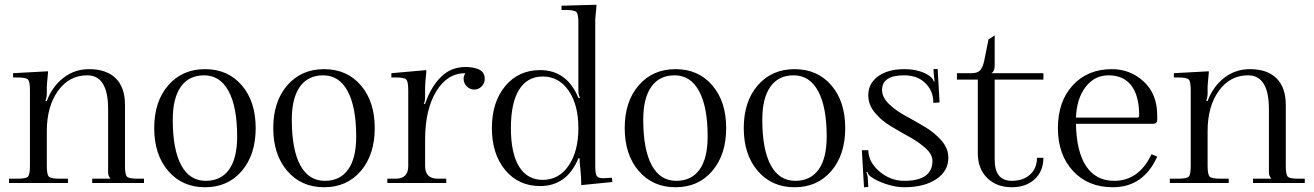

<svg xmlns="http://www.w3.org/2000/svg" viewBox="-20 -770 5528 808"><path d="M18 0V-18H53Q89 -18 97.5 -26.5Q106 -35 106 -71V-391Q106 -427 97.5 -435.5Q89 -444 53 -444H35V-462L182 -470V-463Q177 -413 177 -405V-379Q177 -361 172 -348V-345H177Q200 -406 247 -442.5Q294 -479 355 -479Q428 -479 467 -440.5Q506 -402 506 -328V-71Q506 -35 514.5 -26.5Q523 -18 559 -18H586V0H368V-18H444V-20Q435 -29 435 -46V-311Q435 -453 347 -453Q271 -453 224 -387.5Q177 -322 177 -218V-71Q177 -35 186 -26.5Q195 -18 231 -18H266V0Z M978 -195Q978 -320 942 -386.5Q906 -453 839 -453Q775 -453 741 -405Q707 -357 707 -266Q707 -141 742.5 -75Q778 -9 846 -9Q910 -9 944 -56.5Q978 -104 978 -195ZM688 -50.5Q629 -119 629 -231Q629 -343 688 -411Q747 -479 843 -479Q939 -479 997.5 -411Q1056 -343 1056 -231Q1056 -119 997.5 -50.5Q939 18 843 18Q747 18 688 -50.5Z M1479 -195Q1479 -320 1443 -386.5Q1407 -453 1340 -453Q1276 -453 1242 -405Q1208 -357 1208 -266Q1208 -141 1243.5 -75Q1279 -9 1347 -9Q1411 -9 1445 -56.5Q1479 -104 1479 -195ZM1189 -50.5Q1130 -119 1130 -231Q1130 -343 1189 -411Q1248 -479 1344 -479Q1440 -479 1498.5 -411Q1557 -343 1557 -231Q1557 -119 1498.5 -50.5Q1440 18 1344 18Q1248 18 1189 -50.5Z M1769 -333Q1793 -404 1835.5 -446Q1878 -488 1938 -488Q1969 -488 1990 -480Q2020 -469 2020 -438Q2020 -420 2007 -406.5Q1994 -393 1976 -393Q1958 -393 1944.5 -406.5Q1931 -420 1931 -438Q1931 -450 1938 -461V-462Q1862 -462 1815.5 -385Q1769 -308 1769 -182V-71Q1769 -18 1823 -18H1858V0H1610V-18H1645Q1698 -18 1698 -71V-391Q1698 -427 1689.5 -435.5Q1681 -444 1645 -444H1627V-462L1774 -475V-467Q1769 -417 1769 -405V-367Q1769 -342 1764 -335V-333Z M2414 -675Q2414 -711 2405.5 -719.5Q2397 -728 2361 -728H2343V-746L2490 -750V-743Q2485 -693 2485 -689V-71Q2485 -40 2491 -30Q2497 -20 2519 -20Q2522 -20 2528 -20.5Q2534 -21 2538 -21L2555 -22L2557 -4L2426 9V1Q2426 -24 2422.5 -57Q2419 -90 2419 -104H2414Q2366 13 2253 13Q2162 13 2106 -54.5Q2050 -122 2050 -231Q2050 -340 2106 -407.5Q2162 -475 2253 -475Q2366 -475 2414 -358H2420V-361Q2414 -370 2414 -392ZM2264 -448Q2199 -448 2164.5 -392.5Q2130 -337 2130 -231Q2130 -125 2164.5 -69Q2199 -13 2264 -13Q2332 -13 2373 -73Q2414 -133 2414 -231Q2414 -329 2373 -388.5Q2332 -448 2264 -448Z M2958 -195Q2958 -320 2922 -386.5Q2886 -453 2819 -453Q2755 -453 2721 -405Q2687 -357 2687 -266Q2687 -141 2722.5 -75Q2758 -9 2826 -9Q2890 -9 2924 -56.5Q2958 -104 2958 -195ZM2668 -50.5Q2609 -119 2609 -231Q2609 -343 2668 -411Q2727 -479 2823 -479Q2919 -479 2977.5 -411Q3036 -343 3036 -231Q3036 -119 2977.5 -50.5Q2919 18 2823 18Q2727 18 2668 -50.5Z M3459 -195Q3459 -320 3423 -386.5Q3387 -453 3320 -453Q3256 -453 3222 -405Q3188 -357 3188 -266Q3188 -141 3223.5 -75Q3259 -9 3327 -9Q3391 -9 3425 -56.5Q3459 -104 3459 -195ZM3169 -50.5Q3110 -119 3110 -231Q3110 -343 3169 -411Q3228 -479 3324 -479Q3420 -479 3478.5 -411Q3537 -343 3537 -231Q3537 -119 3478.5 -50.5Q3420 18 3324 18Q3228 18 3169 -50.5Z M3971 -106Q3971 -50 3920 -16Q3869 18 3785 18Q3749 18 3708.5 4.5Q3668 -9 3644 -27Q3635 -33 3630 -47L3626 -45Q3632 -31 3632 -17L3634 17L3616 18L3607 -138H3634Q3635 -87 3681.5 -48Q3728 -9 3785 -9Q3904 -9 3904 -93Q3904 -120 3876 -145.5Q3848 -171 3808.5 -193Q3769 -215 3729.5 -238.5Q3690 -262 3662 -295.5Q3634 -329 3634 -369Q3634 -419 3675.5 -449Q3717 -479 3785 -479Q3854 -479 3895 -448Q3906 -439 3910 -427H3913Q3910 -451 3910 -456L3908 -479L3926 -480L3934 -339L3908 -337L3907 -352Q3903 -394 3870.5 -423.5Q3838 -453 3785 -453Q3692 -453 3692 -391Q3692 -361 3720.5 -333Q3749 -305 3790.5 -282.5Q3832 -260 3873 -235.5Q3914 -211 3942.5 -178Q3971 -145 3971 -106Z M4166 -435V-98Q4166 -9 4238 -9Q4286 -9 4315 -35.5Q4344 -62 4344 -106H4371Q4371 -50 4334.5 -16Q4298 18 4238 18Q4174 18 4134.5 -21Q4095 -60 4095 -124V-435H4007V-462H4069Q4094 -462 4105 -474.5Q4116 -487 4122 -515L4140 -604L4166 -621V-494Q4166 -470 4153 -463V-462H4371V-435Z M4508 -275H4766Q4774 -275 4774 -284Q4774 -367 4741 -410Q4708 -453 4645 -453Q4586 -453 4548.5 -404Q4511 -355 4508 -275ZM4850 -266Q4850 -249 4832 -249H4508Q4510 -132 4551 -70.5Q4592 -9 4669 -9Q4773 -9 4826 -121L4850 -111Q4792 18 4663 18Q4559 18 4495.5 -50.5Q4432 -119 4432 -231Q4432 -343 4494.5 -411Q4557 -479 4659 -479Q4737 -479 4793.5 -426.5Q4850 -374 4850 -284Z M4903 0V-18H4938Q4974 -18 4982.5 -26.5Q4991 -35 4991 -71V-391Q4991 -427 4982.5 -435.5Q4974 -444 4938 -444H4920V-462L5067 -470V-463Q5062 -413 5062 -405V-379Q5062 -361 5057 -348V-345H5062Q5085 -406 5132 -442.5Q5179 -479 5240 -479Q5313 -479 5352 -440.5Q5391 -402 5391 -328V-71Q5391 -35 5399.5 -26.5Q5408 -18 5444 -18H5471V0H5253V-18H5329V-20Q5320 -29 5320 -46V-311Q5320 -453 5232 -453Q5156 -453 5109 -387.5Q5062 -322 5062 -218V-71Q5062 -35 5071 -26.5Q5080 -18 5116 -18H5151V0Z"/></svg>

Font: Foglihten068fMac
Style: Regular
Weight: 500
Designer: gluk (gluksza@wp.pl)
Foundry: gluk (gluksza@wp.pl)
Version: Version 0.68